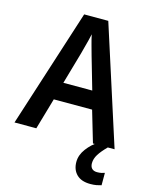

<svg xmlns="http://www.w3.org/2000/svg" viewBox="-137 -803 881 1123"><g transform="rotate(15 303.5 -241.5)"><path d="M475 0 419 -190H187L132 0H0L230 -716H376L606 0ZM335 -492Q328 -518 318 -553.5Q308 -589 303 -615Q299 -596 293 -572.5Q287 -549 281 -527.5Q275 -506 272 -493L216 -298H391ZM499 113Q499 134 510 145Q521 156 541 156Q556 156 567.5 153.5Q579 151 587 148V223Q574 227 558 230Q542 233 521 233Q466 233 437.5 204.5Q409 176 409 129Q409 87 438 48.5Q467 10 506 -14L565 0Q532 33 515.5 59.5Q499 86 499 113Z"/></g></svg>

Font: Noto Sans Gurmukhi UI SemiCondensed SemiBold
Style: Regular
Weight: 600
Width: 4
Designer: Jelle Bosma - Monotype Design Team
Foundry: Monotype Imaging Inc.
Version: Version 2.004; ttfautohint (v1.8.4.7-5d5b)